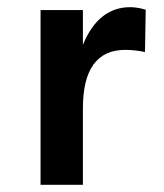

<svg xmlns="http://www.w3.org/2000/svg" viewBox="-20 -515 456 535"><path d="M93 -487H211V-390Q254 -495 343 -495Q362 -495 386 -488L384 -370Q356 -376 329 -376Q211 -376 211 -213V0H93Z"/></svg>

Font: Karla Neue
Style: Bold
Weight: 700
Designer: Jonathan Pinhorn
Foundry: PYRS Fontlab Ltd. / Made with FontLab
Version: Version 1.000;PS 001.001;hotconv 1.0.56